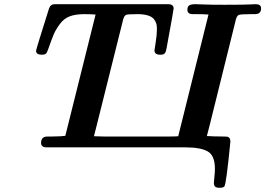

<svg xmlns="http://www.w3.org/2000/svg" viewBox="-20 -706 1271 920"><path d="M152.8 -462.9Q152.8 -468.8 214.8 -665Q221.7 -686 243.2 -686H785.2Q812 -686 812 -665Q812 -659.2 777.8 -473.1Q774.9 -456.1 769 -450Q763.2 -443.8 748 -443.8Q720.2 -443.8 720.2 -464.8Q720.2 -466.8 726.1 -503.4Q731.9 -540 731.9 -566.9Q731.9 -581.1 729.5 -591.1Q727.1 -601.1 718.5 -613Q710 -625 689.9 -631.6Q669.9 -638.2 639.2 -638.2Q593.3 -638.2 584.7 -635Q576.2 -631.8 570.8 -615.2L443.8 -106.9Q434.1 -70.8 430.2 -53.2Q438 -53.2 454.6 -52.5Q471.2 -51.8 479 -51.8H788.1Q818.8 -51.8 834 -53.2L979 -636.2Q960.9 -638.2 923.8 -638.2H903.8Q877.9 -638.2 877.9 -659.2Q877.9 -675.3 887.5 -680.7Q897 -686 916 -686Q919.9 -686 955.1 -684.6Q990.2 -683.1 1056.2 -683.1Q1104 -683.1 1137.9 -683.6Q1171.9 -684.1 1187 -685.1Q1202.1 -686 1205.1 -686Q1231 -686 1231 -666Q1231 -639.2 1204.1 -638.2H1182.1Q1133.3 -638.2 1124.3 -634.5Q1115.2 -630.9 1109.9 -611.8Q1108.9 -606 1107.9 -603L984.9 -106.9Q981.9 -93.8 971.2 -54.2Q997.1 -52.2 1050.8 -51.8H1057.1Q1065.9 -51.8 1070.6 -50.8Q1075.2 -49.8 1079.6 -44.4Q1084 -39.1 1084 -27.8Q1064 177.2 1055.2 187Q1050.3 193.8 1033.2 193.8Q1017.1 193.8 1011 188.5Q1004.9 183.1 1004.9 169.9Q1004.9 164.1 1007.3 141.6Q1009.8 119.1 1009.8 103Q1009.8 39.1 975.3 19.5Q940.9 0 866.2 0H203.1Q177.2 0 176.8 -21Q176.8 -51.8 207 -51.8H229Q280.8 -52.7 293 -55.2L438 -636.2Q417 -638.2 383.8 -638.2Q341.8 -638.2 314 -627.7Q286.1 -617.2 266.6 -590.6Q247.1 -564 237.5 -541.5Q228 -519 211.9 -473.1Q206.1 -455.1 200.4 -449.5Q194.8 -443.8 180.2 -443.8Q152.8 -443.8 152.8 -462.9Z"/></svg>

Font: CMU Serif
Style: BoldItalic
Weight: 700
Italic angle: -14.04°
Version: Version 0.7.0